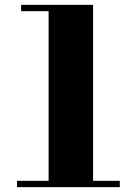

<svg xmlns="http://www.w3.org/2000/svg" viewBox="-20 -770 562 790"><path d="M180 -7.5V-724H67V-750H363V-7.5ZM50 0V-26H473V0Z"/></svg>

Font: Bodoni Moda 9pt ExtraBold
Style: Regular
Weight: 800
Designer: Owen Earl
Foundry: indestructible type
Version: Version 2.005